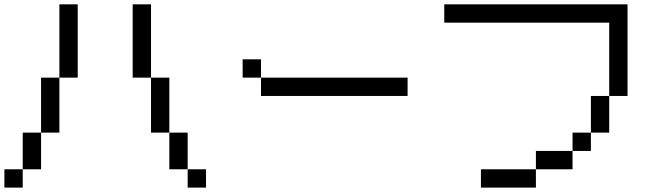

<svg xmlns="http://www.w3.org/2000/svg" viewBox="-20 -853 3040 873"><path d="M0 0V-83.3H83.3V0ZM750 -83.3V-250H833.3V-83.3ZM750 -250H666.7V-500H750ZM166.7 -83.3H83.3V-250H166.7ZM166.7 -250V-500H250V-250ZM916.7 -83.3V0H833.3V-83.3ZM333.3 -500H250V-833.3H333.3ZM666.7 -500H583.3V-833.3H666.7Z M1083.3 -500V-583.3H1166.7V-500ZM1166.7 -416.7V-500H1833.3V-416.7Z M2666.7 -166.7H2583.3V-250H2666.7ZM2666.7 -416.7H2750V-250H2666.7ZM2000 -750V-833.3H2833.3V-416.7H2750V-750ZM2166.7 0V-83.3H2416.7V0ZM2416.7 -83.3V-166.7H2583.3V-83.3Z"/></svg>

Font: GalmuriMono11 Regular
Style: Regular
Weight: 400
Designer: Lee Minseo (quiple)
Version: Version 2.399;hotconv 1.1.1;makeotfexe 2.6.0 DEVELOPMENT